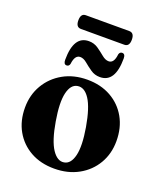

<svg xmlns="http://www.w3.org/2000/svg" viewBox="-140 -836 789 936"><g transform="rotate(20 255.0 -368.0)"><path d="M258 -453.5Q327.5 -453.5 380.5 -423.8Q433.5 -394 463 -341.5Q492.5 -289 492.5 -220Q492.5 -154.5 462 -102.5Q431.5 -50.5 377.2 -20.5Q323 9.5 252 9.5Q182 9.5 129.2 -20Q76.5 -49.5 47 -101.5Q17.5 -153.5 17.5 -222Q17.5 -287.5 48.2 -340Q79 -392.5 133.2 -423Q187.5 -453.5 258 -453.5ZM288 -35.5Q321.5 -41 333.5 -90.5Q345.5 -140 329.5 -234Q313 -329.5 285.2 -371.8Q257.5 -414 222.5 -408Q189 -402.5 177.2 -352.8Q165.5 -303 181.5 -209.5Q197.5 -114.5 225.8 -72Q254 -29.5 288 -35.5ZM309 -486Q282 -486 260.8 -500.8Q239.5 -515.5 221.8 -530.5Q204 -545.5 187 -545.5Q159 -545.5 153.5 -497.5Q150 -484 137.5 -484Q122 -484 122 -507.5Q122 -632.5 200.5 -632.5Q227.5 -632.5 248.8 -617.8Q270 -603 288 -588Q306 -573 323 -573Q351 -573 356 -621Q360 -634.5 372 -634.5Q388 -634.5 388 -611Q388 -486 309 -486ZM116.5 -710.5Q116.5 -746 142.5 -746H367.5Q394 -746 394 -710.5Q394 -675 367.5 -675H142.5Q116.5 -675 116.5 -710.5Z"/></g></svg>

Font: Fraunces 144pt S050
Style: Bold
Weight: 700
Version: Version 1.000; ttfautohint (v1.8.3)